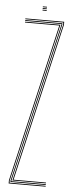

<svg xmlns="http://www.w3.org/2000/svg" viewBox="-59 -895 357 926"><g transform="rotate(5 119.5 -432.5)"><path d="M37 -16 215 -785V-796H31V-800H219V-785L42 -20H199V-16ZM20 0V-15L197 -780H31V-784H202L24 -15V-4H199V0ZM28 -8V-14L207 -786V-788H31V-792H211V-786L32 -14V-12H199V-8ZM110 -861V-865H130V-861ZM110 -845V-849H130V-845ZM110 -853V-857H130V-853Z"/></g></svg>

Font: Big Shoulders Inline Display Thin Thin
Style: Regular
Weight: 250
Version: Version 2.002